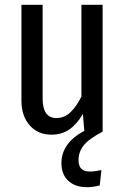

<svg xmlns="http://www.w3.org/2000/svg" viewBox="-20 -547 519 797"><path d="M406 -527V0H405Q348 30 327 57Q306 84 306 117Q306 141 317 153Q328 165 353 165Q373 165 401 159L394 223Q364 230 341 230Q292 230 263.5 203.5Q235 177 235 130Q235 47 330 -4L324 -74Q299 -31 267.5 -9.5Q236 12 194 12Q137 12 103 -27Q69 -66 69 -129V-527H157V-138Q157 -57 214 -57Q247 -57 272 -80.5Q297 -104 318 -146V-527Z"/></svg>

Font: Fira Sans Extra Condensed
Style: Regular
Weight: 400
Width: 1
Designer: Carrois Corporate & Edenspiekermann AG
Foundry: Carrois Corporate GbR & Edenspiekermann AG
Version: Version 4.203